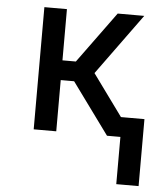

<svg xmlns="http://www.w3.org/2000/svg" viewBox="-52 -566 704 814"><g transform="rotate(5 300.0 -159.5)"><path d="M568 201H473V0H416L257 -218H200V0H104V-520H200V-302H257L416 -520H529L340 -260L468 -84H568Z"/></g></svg>

Font: Iosevka Fixed Medium Extended
Style: Regular
Weight: 500
Width: 7
Monospace: yes
Designer: Belleve Invis
Foundry: Belleve Invis
Version: Version 24.1.1; ttfautohint (v1.8.4)